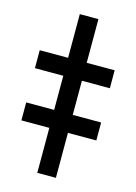

<svg xmlns="http://www.w3.org/2000/svg" viewBox="-109 -758 577 817"><g transform="rotate(15 179.5 -349.5)"><path d="M220.7 -506.8H343.8V-427.7H220.7V-277.3H345.7V-198.2H220.7V0H138.7V-198.2H15.6V-277.3H138.7V-427.7H13.7V-506.8H138.7V-699.2H220.7Z"/></g></svg>

Font: Pretendard Std SemiBold
Style: Regular
Weight: 600
Designer: Base glyphs from Inter by Rasmus Andersson; Hangeul glyphs from Noto Sans CJK(Source Han Sans) by Jang Soo-young and Kan
Foundry: Kil Hyung-jin
Version: Version 1.309